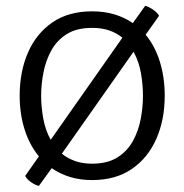

<svg xmlns="http://www.w3.org/2000/svg" viewBox="-20 -592 618 644"><path d="M46 -271Q46 -352 74 -416Q102 -480 156 -517Q210 -554 289 -554Q329.5 -554 363.8 -543.8Q398 -533.5 425.5 -514.5L467 -572.5Q479.5 -569.5 494 -559.2Q508.5 -549 513.5 -539L468.5 -475.5Q500 -437.5 516.2 -385Q532.5 -332.5 532.5 -271Q532.5 -190 504.2 -126Q476 -62 421.8 -25Q367.5 12 289 12Q248.5 12 214.5 1.5Q180.5 -9 153.5 -28L110.5 31.5Q98 29 83.8 18.8Q69.5 8.5 64.5 -2L110.5 -67.5Q79 -105.5 62.5 -157.8Q46 -210 46 -271ZM118 -271Q118 -234 125 -195Q132 -156 150 -123L390.5 -465.5Q372 -481 346.8 -489.8Q321.5 -498.5 289 -498.5Q237.5 -498.5 204.2 -477.8Q171 -457 152.2 -423Q133.5 -389 125.8 -349Q118 -309 118 -271ZM459.5 -271Q459.5 -307.5 452.8 -346.5Q446 -385.5 428 -418.5L187.5 -76.5Q206.5 -61 231.5 -52Q256.5 -43 289 -43Q340.5 -43 373.8 -64Q407 -85 425.8 -119Q444.5 -153 452 -193Q459.5 -233 459.5 -271Z"/></svg>

Font: Signika Negative SC Light
Style: Regular
Weight: 300
Designer: Anna Giedryś
Foundry: Anna Giedryś
Version: Version 2.000; ttfautohint (v1.8.3) -l 8 -r 50 -G 200 -x 9 -